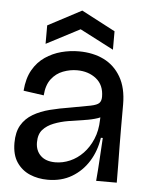

<svg xmlns="http://www.w3.org/2000/svg" viewBox="-52 -742 608 798"><g transform="rotate(5 252.0 -343.5)"><path d="M177 13Q136 13 102 -1.5Q68 -16 47 -47Q26 -78 26 -128Q26 -173 43 -202Q60 -231 90.5 -249Q121 -267 160.5 -277Q200 -287 244 -294Q301 -304 328 -309.5Q355 -315 363.5 -324Q372 -333 372 -350Q372 -399 339.5 -425Q307 -451 259 -451Q230 -451 201 -440Q172 -429 152.5 -403.5Q133 -378 130 -335L45 -347Q49 -399 69 -434Q89 -469 120 -490Q151 -511 187 -520.5Q223 -530 260 -530Q319 -530 364 -508Q409 -486 435.5 -440.5Q462 -395 462 -326V-228Q462 -190 462.5 -152Q463 -114 463.5 -76Q464 -38 464 0H378Q382 -45 384.5 -88.5Q387 -132 390 -180H382Q374 -125 347 -81.5Q320 -38 277 -12.5Q234 13 177 13ZM202 -62Q233 -62 263 -75Q293 -88 317 -113Q341 -138 356 -173.5Q371 -209 372 -254L373 -276L399 -285Q388 -269 363 -260.5Q338 -252 306 -247.5Q274 -243 241.5 -237.5Q209 -232 181 -221Q153 -210 136 -191Q119 -172 119 -138Q119 -104 140.5 -83Q162 -62 202 -62ZM119 -549V-626L259 -700L400 -626V-549L259 -622Z"/></g></svg>

Font: Bricolage Grotesque 96pt
Style: Regular
Weight: 400
Version: Version 1.001;gftools[0.9.33.dev8+g029e19f]